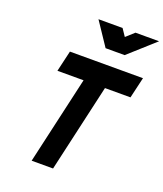

<svg xmlns="http://www.w3.org/2000/svg" viewBox="-165 -1038 975 1146"><g transform="rotate(20 322.5 -465.0)"><path d="M166 -690H630L599 -557H437L310 0H174L301 -557H135ZM480 -782H359L260 -930H413L444 -884L495 -930H645Z"/></g></svg>

Font: Panefresco 999wt
Style: Italic
Weight: 900
Version: Version 1.001